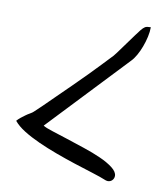

<svg xmlns="http://www.w3.org/2000/svg" viewBox="-67 -594 561 651"><g transform="rotate(10 214.0 -268.5)"><path d="M5.9 -146.5Q11.7 -153.3 18.6 -158.7Q25.4 -164.1 32.7 -169.4Q40 -174.8 47.9 -179.2Q55.7 -183.6 59.6 -187.5Q68.4 -195.3 86.4 -212.9Q104.5 -230.5 127 -252.9Q149.4 -275.4 173.8 -298.8L221.7 -346.7Q243.2 -369.1 260.7 -387.2Q278.3 -405.3 287.1 -415Q291 -418 302.7 -433.6Q314.5 -449.2 327.6 -467.8Q340.8 -486.3 352.5 -502Q364.3 -517.6 367.2 -521.5Q375 -531.2 380.9 -534.7Q386.7 -538.1 400.4 -538.1Q400.4 -522.5 396.5 -504.9Q392.6 -487.3 386.2 -470.2Q379.9 -453.1 371.6 -438.5Q363.3 -423.8 354.5 -415L100.6 -146.5Q109.4 -140.6 132.8 -133.3Q156.2 -126 186 -116.2Q215.8 -106.4 248 -95.7Q280.3 -85 306.6 -73.2Q333 -61.5 350.6 -47.9Q368.2 -34.2 368.2 -20.5Q368.2 -11.7 362.3 -5.4Q356.4 1 346.7 1Q346.7 1 343.8 0.5Q340.8 0 340.8 0Q319.3 -8.8 289.1 -18.1Q258.8 -27.3 226.1 -38.1Q193.4 -48.8 160.2 -61Q127 -73.2 96.7 -86.9Q66.4 -100.6 43 -115.2Q19.5 -129.9 5.9 -146.5Z"/></g></svg>

Font: The Girl Next Door
Style: Regular
Weight: 400
Designer: Kimberly Geswein
Foundry: Kimberly Geswein
Version: Version 1.002 2010